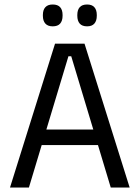

<svg xmlns="http://www.w3.org/2000/svg" viewBox="-20 -833 620 853"><path d="M24.5 0 224.5 -639H355.5L556 0H472L296.5 -583H284L108.5 0ZM144.5 -188.5V-257.5H435.5V-188.5ZM214 -716Q192.5 -716 181.5 -728.2Q170.5 -740.5 170.5 -763V-766.5Q170.5 -789 181.5 -801Q192.5 -813 214 -813Q236.5 -813 247.2 -801Q258 -789 258 -766.5V-763Q258 -740.5 247.2 -728.2Q236.5 -716 214 -716ZM367 -716Q345 -716 334.2 -728.2Q323.5 -740.5 323.5 -763V-766.5Q323.5 -789 334.2 -801Q345 -813 367 -813Q388.5 -813 399.2 -801Q410 -789 410 -766.5V-763Q410 -740.5 399.2 -728.2Q388.5 -716 367 -716Z"/></svg>

Font: Anek Gujarati
Style: Regular
Weight: 400
Designer: Mrunmayee Ghaisas (Gujarati), Yesha Goshar (Latin)
Foundry: Ek Type
Version: Version 1.003